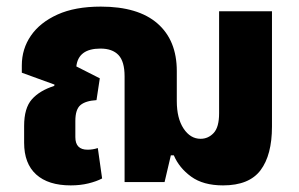

<svg xmlns="http://www.w3.org/2000/svg" viewBox="-20 -551 904 581"><path d="M194 10Q126 10 89.5 -23Q53 -56 53 -119V-170Q53 -224 76.5 -250.5Q100 -277 144 -291L145 -295L46 -331V-353Q46 -403 73.5 -443Q101 -483 154 -507Q207 -531 285 -531Q398 -531 456.5 -480Q515 -429 515 -336V-245Q515 -193 535.5 -162Q556 -131 587 -131Q610 -131 626.5 -148.5Q643 -166 643 -208V-517H803V-168Q803 -82 768.5 -36Q734 10 655 10Q595 10 558.5 -16.5Q522 -43 506 -81H497L478 0H357V-320Q357 -365 338.5 -384.5Q320 -404 284 -404Q217 -404 211 -350L282 -314L272 -248Q239 -246 223.5 -233Q208 -220 208 -185V-136Q208 -98 245 -98Q261 -98 276 -103L289 -11Q272 -2 247.5 4Q223 10 194 10Z"/></svg>

Font: Noto Sans Thai UI SemCond ExtBd
Style: Regular
Weight: 800
Width: 4
Designer: Monotype Design Team
Foundry: Monotype Imaging Inc.
Version: Version 2.000